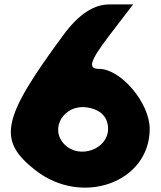

<svg xmlns="http://www.w3.org/2000/svg" viewBox="-20 -903 726 867"><path d="M267 -746C-13 -367 -33 -270 139 -135C350 31 656 -79 656 -321C656 -438 526 -592 427 -592C376 -592 385 -626 470 -738L581 -883H474C403 -883 335 -838 267 -746ZM468 -321C468 -229 339 -183 272 -250C201 -321 268 -433 372 -418C434 -409 468 -375 468 -321Z"/></svg>

Font: Hussar Skorodowane
Style: Bold
Weight: 700
Foundry: Cannot Into Space Fonts
Version: Version 0.892